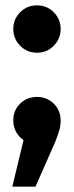

<svg xmlns="http://www.w3.org/2000/svg" viewBox="-20 -529 280 726"><path d="M119.6 -162.4Q158 -162.4 183.7 -136.7Q209.4 -111 209.4 -73Q209.4 -55.2 204.3 -36.6Q199.2 -18 187.8 10.2L178.2 31.6L114.2 176.8H26.6L69 0.6Q50.6 -11.8 40.4 -31Q30.2 -50.2 30.2 -73.6Q30.2 -111.6 55.9 -137Q81.6 -162.4 119.6 -162.4ZM119.6 -508.8Q157.4 -508.8 183.4 -482.5Q209.4 -456.2 209.4 -419.4Q209.4 -382.6 183.4 -356.1Q157.4 -329.6 119.6 -329.6Q82.2 -329.6 56.2 -356.1Q30.2 -382.6 30.2 -419.4Q30.2 -456.2 56.2 -482.5Q82.2 -508.8 119.6 -508.8Z"/></svg>

Font: Firava
Style: Regular
Weight: 400
Designer: Carrois Corporate & Edenspiekermann AG
Foundry: Greg Finn Gibson
Version: Version 5.000